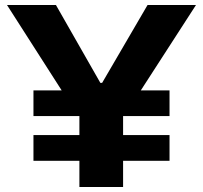

<svg xmlns="http://www.w3.org/2000/svg" viewBox="-20 -749 813 769"><path d="M298 0V-105H114V-208H298V-284H114V-387H227L8 -729H204L382 -417H389L571 -729H765L544 -387H659V-284H473V-208H659V-105H473V0Z"/></svg>

Font: Mona Sans Expanded
Style: Bold
Weight: 700
Width: 7
Designer: Deni Anggara
Foundry: GitHub
Version: Version 2.000